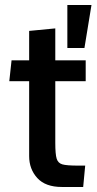

<svg xmlns="http://www.w3.org/2000/svg" viewBox="-20 -734 384 764"><path d="M96 -113V-411H17L26 -494H96V-611L200 -621V-494H321V-411H200V-166Q200 -120 205.5 -102.5Q211 -85 228 -80Q245 -75 292 -75H319L311 10H226Q161 10 128.5 -25.5Q96 -61 96 -113ZM248 -714H344L316 -543H248Z"/></svg>

Font: Cabin Medium
Style: Regular
Weight: 500
Designer: Pablo Impallari
Foundry: Pablo Impallari. http://www.impallari.com Igino Marini. http://www.ikern.com
Version: Version 2.001